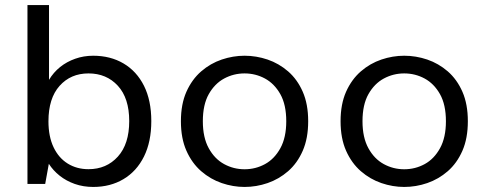

<svg xmlns="http://www.w3.org/2000/svg" viewBox="-20 -728 1936 760"><path d="M348.9 12Q309.8 12 275.9 0.1Q242 -11.9 216.2 -32.5Q190.3 -53.1 173.3 -79.6L158.9 0H88.7V-708H174V-412Q191.7 -441.5 217.9 -462.6Q244.2 -483.7 277.7 -495.5Q311.2 -507.4 348.9 -507.4Q417 -507.4 469 -476.8Q521 -446.1 550 -388.3Q578.9 -330.4 578.9 -248.7Q578.9 -167 550 -108.6Q521 -50.1 469 -19.1Q417 12 348.9 12ZM330.3 -58.3Q401.5 -58.3 446.5 -108.1Q491.5 -157.8 491.5 -248.7Q491.5 -339.5 446.5 -388.5Q401.5 -437.4 330.3 -437.4Q259.9 -437.4 215.8 -388.1Q171.8 -338.8 171.8 -247.8Q171.8 -187.8 192 -145.2Q212.2 -102.7 248.1 -80.5Q283.9 -58.3 330.3 -58.3Z M948 12Q902.5 12 857.7 -3.3Q812.9 -18.6 776.4 -50.3Q739.8 -82.1 717.9 -131.3Q696.1 -180.4 696.1 -248.1Q696.1 -315.8 717.9 -364.8Q739.8 -413.8 776.4 -445.5Q812.9 -477.1 857.7 -492.3Q902.5 -507.4 948 -507.4Q994.5 -507.4 1039.2 -492.3Q1083.8 -477.1 1120.4 -445.5Q1156.9 -413.8 1178.4 -364.8Q1199.9 -315.8 1199.9 -248.1Q1199.9 -180.4 1178.4 -131.3Q1156.9 -82.1 1120.4 -50.3Q1083.8 -18.6 1039.2 -3.3Q994.5 12 948 12ZM948 -58Q991.6 -58 1029.1 -78.5Q1066.5 -99 1089.8 -141.4Q1113.1 -183.7 1113.1 -248.1Q1113.1 -313.5 1089.7 -355.2Q1066.2 -396.9 1028.8 -417.2Q991.4 -437.4 948 -437.4Q904.9 -437.4 867.3 -417.2Q829.8 -396.9 806.3 -355.2Q782.9 -313.5 782.9 -248.1Q782.9 -183.7 806.2 -141.4Q829.5 -99 867.1 -78.5Q904.6 -58 948 -58Z M1580 12Q1534.5 12 1489.7 -3.3Q1444.9 -18.6 1408.4 -50.3Q1371.8 -82.1 1349.9 -131.3Q1328.1 -180.4 1328.1 -248.1Q1328.1 -315.8 1349.9 -364.8Q1371.8 -413.8 1408.4 -445.5Q1444.9 -477.1 1489.7 -492.3Q1534.5 -507.4 1580 -507.4Q1626.5 -507.4 1671.2 -492.3Q1715.8 -477.1 1752.4 -445.5Q1788.9 -413.8 1810.4 -364.8Q1831.9 -315.8 1831.9 -248.1Q1831.9 -180.4 1810.4 -131.3Q1788.9 -82.1 1752.4 -50.3Q1715.8 -18.6 1671.2 -3.3Q1626.5 12 1580 12ZM1580 -58Q1623.6 -58 1661.1 -78.5Q1698.5 -99 1721.8 -141.4Q1745.1 -183.7 1745.1 -248.1Q1745.1 -313.5 1721.7 -355.2Q1698.2 -396.9 1660.8 -417.2Q1623.4 -437.4 1580 -437.4Q1536.9 -437.4 1499.3 -417.2Q1461.8 -396.9 1438.3 -355.2Q1414.9 -313.5 1414.9 -248.1Q1414.9 -183.7 1438.2 -141.4Q1461.5 -99 1499.1 -78.5Q1536.6 -58 1580 -58Z"/></svg>

Font: Atkinson Hyperlegible Mono ExtraLight
Style: Regular
Weight: 200
Monospace: yes
Designer: Elliott Scott, Megan Eiswerth, Linus Boman, Theodore Petrosky, Letters from Sweden
Foundry: Applied Design Works, Letters from Sweden
Version: Version 2.001